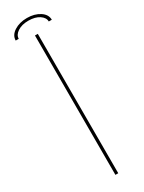

<svg xmlns="http://www.w3.org/2000/svg" viewBox="-219 -853 658 880"><g transform="rotate(-30 110.0 -413.0)"><path d="M102.5 0V-737.5H117.5V0ZM14.5 -761.5Q14.5 -789.5 42.5 -807.5Q70.5 -825.5 110.5 -825.5Q150 -825.5 177.8 -807.5Q205.5 -789.5 205.5 -761.5H189.5Q189.5 -782 167.5 -796.8Q145.5 -811.5 110 -811.5Q75 -811.5 52.8 -796.8Q30.5 -782 30.5 -761.5Z"/></g></svg>

Font: Epilogue Thin
Style: Regular
Weight: 250
Designer: Tyler Finck
Foundry: Etcetera Type Co
Version: Version 2.111